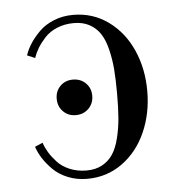

<svg xmlns="http://www.w3.org/2000/svg" viewBox="-42 -508 520 560"><g transform="rotate(-5 218.0 -228.0)"><path d="M137.7 -265.1Q152.3 -279.8 174.8 -279.8Q197.3 -279.8 212.2 -265.1Q227.1 -250.5 227.1 -228Q227.1 -205.6 212.2 -190.7Q197.3 -175.8 174.8 -175.8Q152.3 -175.8 137.7 -190.7Q123 -205.6 123 -228Q123 -250.5 137.7 -265.1ZM191.9 -467.8Q249.5 -467.8 294.7 -435.1Q339.8 -402.3 364 -347.9Q388.2 -293.5 388.2 -228Q388.2 -162.6 364 -107.9Q339.8 -53.2 294.7 -20.5Q249.5 12.2 191.9 12.2Q161.1 12.2 135.3 1.7Q109.4 -8.8 92.3 -25.9Q75.2 -43 64.5 -59.8Q53.7 -76.7 47.9 -94.2L70.8 -104Q75.7 -89.4 84.2 -75.2Q92.8 -61 106.7 -45.9Q120.6 -30.8 142.8 -21.5Q165 -12.2 191.9 -12.2Q218.3 -12.2 237.5 -22.7Q256.8 -33.2 268.8 -51.3Q280.8 -69.3 287.8 -97.7Q294.9 -126 297.4 -156.5Q299.8 -187 299.8 -228Q299.8 -269 297.4 -299.6Q294.9 -330.1 287.8 -358.4Q280.8 -386.7 268.8 -404.8Q256.8 -422.9 237.5 -433.3Q218.3 -443.8 191.9 -443.8Q165 -443.8 142.8 -434.6Q120.6 -425.3 106.7 -410.2Q92.8 -395 84.2 -380.9Q75.7 -366.7 70.8 -352.1L47.9 -361.8Q53.7 -379.4 64.5 -396Q75.2 -412.6 92.3 -429.7Q109.4 -446.8 135.3 -457.3Q161.1 -467.8 191.9 -467.8Z"/></g></svg>

Font: Flanker Steampunk
Style: Regular
Weight: 400
Designer: Alexey Kryukov, Leonardo Di Lena
Foundry: Alexey Kryukov, Leonardo Di Lena
Version: 1.210